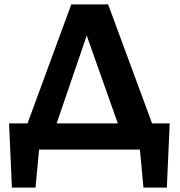

<svg xmlns="http://www.w3.org/2000/svg" viewBox="-20 -678 814 870"><path d="M61 0 303 -658H470L713 0H556L346 -593H399L196 0ZM34 172 21 -119H168L141 172ZM59 0 21 -119H749L685 0ZM630 172 603 -119H749L736 172Z"/></svg>

Font: Ysabeau Infant ExtraBold
Style: Regular
Weight: 800
Designer: Christian Thalmann (Catharsis Fonts)
Version: Version 2.001;gftools[0.9.30]; featfreeze: ss01,ss02,lnum